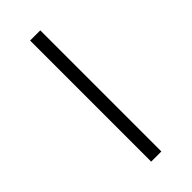

<svg xmlns="http://www.w3.org/2000/svg" viewBox="-184 -573 606 606"><g transform="rotate(-45 118.5 -270.0)"><path d="M95.5 0V-540.5H141V0Z"/></g></svg>

Font: Encode Sans Expanded ExtraLight
Style: Regular
Weight: 200
Width: 7
Designer: Multiple Designers
Foundry: Impallari Type
Version: Version 3.000; ttfautohint (v1.8.3) -l 8 -r 50 -G 200 -x 14 